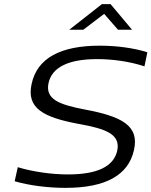

<svg xmlns="http://www.w3.org/2000/svg" viewBox="-20 -900 733 929"><path d="M679 -579 693 -647C628 -668 543 -679 462 -679C275 -679 160 -620 133 -494C107 -376 190 -332 363 -300C491 -277 565 -251 547 -170C530 -96 454 -56 309 -56C229 -56 139 -69 66 -91L51 -23C123 -2 214 9 297 9C494 9 601 -54 628 -173C656 -293 567 -337 391 -370C265 -394 198 -420 215 -499C232 -575 312 -614 450 -614C524 -614 606 -603 679 -579ZM315 -756H383L484 -833L551 -756H619L515 -880H473Z"/></svg>

Font: LT Wave Light
Style: Italic
Weight: 300
Designer: Daniel Lyons
Version: Version 2.5 (Glyphs App)